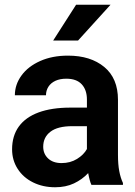

<svg xmlns="http://www.w3.org/2000/svg" viewBox="-20 -780 570 810"><path d="M309.3 -609H204.3L301 -760H446.3ZM259.7 -448Q233.3 -448 214 -439.2Q194.7 -430.3 184.3 -414.2Q174 -398 174 -378L42.7 -378Q42.7 -423 70.5 -461.3Q98.3 -499.7 149.3 -522.5Q200.3 -545.3 266.7 -545.3Q362 -545.3 419.8 -497.5Q477.7 -449.7 477.7 -359V-127Q477.7 -87.3 483 -58.7Q488.3 -30 498.7 -8V0H365.7Q358.3 -15.7 352 -49.7Q326.7 -22.7 292 -6.3Q257.3 10 212.7 10Q161 10 119.5 -10.5Q78 -31 54.5 -67.7Q31 -104.3 31 -150Q31 -206.7 59.3 -246Q87.7 -285.3 142.8 -305.7Q198 -326 277 -326H346.7V-360Q346.7 -400.7 324.8 -424.3Q303 -448 259.7 -448ZM346.7 -151.3V-247.7H284.7Q223.3 -247.7 192.8 -224.3Q162.3 -201 162.3 -161Q162.3 -131 183 -111.5Q203.7 -92 239.7 -92Q276.7 -92 305 -109.5Q333.3 -127 346.7 -151.3Z"/></svg>

Font: FreesentationVF
Style: Regular
Weight: 400
Designer: glyphs from Roboto by Christian Robertson / Hangul glyphs from Noto Sans CJK(Source Han Sans) by Jang Soo-young and Kang
Foundry: PT&
Version: Version 2.001;Glyphs 3.3.1 (3343)